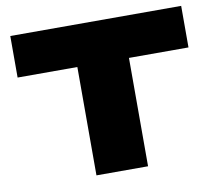

<svg xmlns="http://www.w3.org/2000/svg" viewBox="-78 -791 1001 883"><g transform="rotate(-10 423.0 -350.0)"><path d="M822 -506H544V0H303V-506H24V-700H822Z"/></g></svg>

Font: Georama Extended ExtraBold
Style: Regular
Weight: 800
Width: 7
Designer: Jean-Baptiste Levee
Foundry: Production Type
Version: Version 1.000